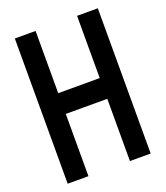

<svg xmlns="http://www.w3.org/2000/svg" viewBox="-156 -981 938 1087"><g transform="rotate(-20 312.5 -437.5)"><path d="M187.5 0H62.5V-875H187.5V-500H437.5V-875H562.5V0H437.5V-375H187.5Z"/></g></svg>

Font: Oldtimer
Style: Regular
Weight: 400
Designer: GGBotNet
Foundry: GGBotNet
Version: 1.00